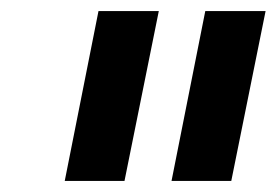

<svg xmlns="http://www.w3.org/2000/svg" viewBox="-20 -760 500 347"><path d="M97 -433 158 -740H267L205 -433ZM290 -433 351 -740H460L398 -433Z"/></svg>

Font: IBM Plex Sans Cond SmBld
Style: Italic
Weight: 600
Width: 3
Italic angle: -11°
Designer: Mike Abbink, Paul van der Laan, Pieter van Rosmalen
Foundry: Bold Monday
Version: Version 1.3